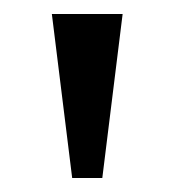

<svg xmlns="http://www.w3.org/2000/svg" viewBox="-20 -734 249 274"><path d="M83 -480H126L155 -714H54Z"/></svg>

Font: Noto Serif Ethiopic SmCn
Style: Regular
Weight: 400
Width: 4
Designer: Monotype Design Team
Foundry: Monotype Imaging Inc.
Version: Version 2.102